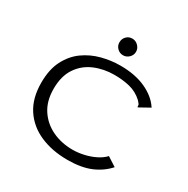

<svg xmlns="http://www.w3.org/2000/svg" viewBox="-180 -961 1110 1132"><g transform="rotate(30 375.0 -395.5)"><path d="M427 10Q322 10 240.5 -25.5Q159 -61 112.5 -131.5Q66 -202 66 -308Q66 -398 97.5 -459.5Q129 -521 180.5 -558Q232 -595 295 -611.5Q358 -628 421 -628Q522 -628 594.5 -594.5Q667 -561 703 -505L640 -470L631 -465L628 -472Q630 -479 626 -485Q622 -491 611 -503Q572 -539 523.5 -551Q475 -563 418 -563Q345 -563 283 -536.5Q221 -510 184 -454.5Q147 -399 147 -313Q147 -230 184.5 -173Q222 -116 284.5 -86.5Q347 -57 423 -57Q460 -57 499.5 -66Q539 -75 573 -92Q607 -109 628 -132L690 -92Q645 -42 581.5 -16Q518 10 427 10ZM402 -688Q379 -688 362.5 -704.5Q346 -721 346 -744Q346 -768 362 -784.5Q378 -801 402 -801Q425 -801 442 -784Q459 -767 459 -744Q459 -721 442 -704.5Q425 -688 402 -688Z"/></g></svg>

Font: Inconsolata ExtraExpanded
Style: Regular
Weight: 400
Width: 8
Monospace: yes
Designer: Raph Levien, Cyreal, Brenton Simpson
Foundry: Raph Levien, Cyreal, Google
Version: Version 3.000; ttfautohint (v1.8.2.53-6de2)